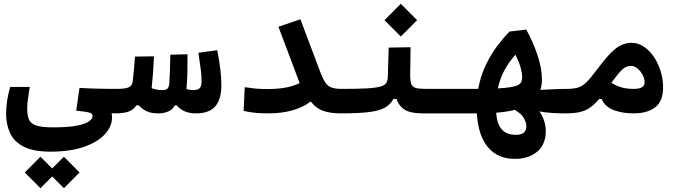

<svg xmlns="http://www.w3.org/2000/svg" viewBox="-20 -586 3556 999"><path d="M242.7 203.1Q154.8 203.1 104.2 177.5Q53.7 151.9 32.7 106.9Q11.7 62 11.7 4.9Q11.7 -26.4 17.3 -63.5Q22.9 -100.6 33.2 -133.8H134.8Q129.4 -98.1 125.5 -72.5Q121.6 -46.9 121.6 -20Q121.6 14.2 130.6 35.6Q139.6 57.1 168.5 66.9Q197.3 76.7 255.9 76.7Q334.5 76.7 379.4 67.9Q424.3 59.1 443.1 45.4Q461.9 31.7 461.9 18.1Q461.9 5.4 445.8 0.2Q429.7 -4.9 376.5 -10.3L393.6 -128.4Q423.3 -126.5 458.5 -125.5Q493.7 -124.5 527.3 -124Q561 -123.5 585.9 -123.5Q612.3 -123.5 624 -105.7Q635.7 -87.9 635.7 -61Q635.7 -31.7 621.6 -13.9Q607.4 3.9 580.1 3.9Q570.8 3.9 560.5 3.4Q563 13.2 563 24.4Q563 71.8 525.6 112.5Q488.3 153.3 416.7 178.2Q345.2 203.1 242.7 203.1ZM312.5 393.1 251.5 332 190.4 393.1 108.9 311.5 190.4 229.5 251.5 290.5 312.5 229.5 394 311.5Z M580.1 3.9 585.9 -123.5Q632.3 -123.5 650.1 -131.8Q668 -140.1 670.4 -162.6Q673.8 -189.9 676.8 -222.4Q679.7 -254.9 682.6 -291.5L781.2 -293Q779.3 -250.5 776.4 -209Q773.4 -167.5 769 -127Q796.9 -117.2 822.8 -117.2Q844.2 -117.2 852.1 -125.7Q859.9 -134.3 861.3 -156.7Q863.3 -187.5 864.3 -224.6Q865.2 -261.7 866.2 -301.3L955.6 -303.7Q956.1 -257.3 955.1 -211.7Q954.1 -166 950.2 -123Q950.2 -123 950.2 -122.6Q967.3 -117.2 985.8 -117.2Q1008.8 -117.2 1018.8 -127.4Q1028.8 -137.7 1028.8 -163.6Q1028.8 -193.8 1023.9 -229.7Q1019 -265.6 1012.2 -311.5L1110.4 -324.7Q1120.1 -275.4 1126 -229.5Q1131.8 -183.6 1131.8 -143.1Q1131.8 -69.3 1100.1 -32.7Q1068.4 3.9 1001 3.9Q965.8 3.9 941.7 -6.6Q917.5 -17.1 898.9 -38.1H889.6Q878.4 -15.6 855.2 -5.9Q832 3.9 805.2 3.9Q771 3.9 748.3 -4.9Q725.6 -13.7 701.2 -38.1H689.9Q674.3 -14.6 648.9 -5.4Q623.5 3.9 580.1 3.9Z M1377.9 3.9Q1341.3 3.9 1312.7 1.5Q1284.2 -1 1247.6 -8.8L1253.4 -132.3Q1285.2 -127.4 1309.8 -125Q1334.5 -122.6 1372.1 -122.6Q1420.4 -122.6 1462.6 -129.6Q1504.9 -136.7 1539.1 -153.8L1428.7 -446.8L1543 -485.8L1647.5 -208.5Q1660.6 -174.8 1673.1 -156.2Q1685.5 -137.7 1705.1 -130.6Q1724.6 -123.5 1757.8 -123.5Q1776.4 -123.5 1785.4 -111.3Q1794.4 -99.1 1794.4 -67.4Q1794.4 -28.8 1783.2 -12.5Q1772 3.9 1752 3.9Q1700.2 3.9 1662.4 -9Q1624.5 -22 1596.7 -58.1Q1557.1 -27.3 1501 -11.7Q1444.8 3.9 1377.9 3.9Z M1752 3.9 1757.8 -123.5Q1841.3 -123.5 1889.4 -126.2Q1937.5 -128.9 1960.7 -136Q1983.9 -143.1 1990.7 -155.8Q1997.6 -168.5 1998 -189L2002.4 -338.4L2116.2 -340.3L2114.3 -195.8Q2114.3 -164.6 2120.1 -148.9Q2126 -133.3 2143.6 -128.4Q2161.1 -123.5 2196.3 -123.5H2343.8Q2380.4 -123.5 2380.4 -67.9Q2380.4 -29.3 2367.9 -12.7Q2355.5 3.9 2337.9 3.9H2179.2Q2116.7 3.9 2086.2 -14.9Q2055.7 -33.7 2043 -71.3H2027.3Q2012.2 -43.5 1984.6 -26.9Q1957 -10.3 1902.6 -3.2Q1848.1 3.9 1752 3.9ZM2065.4 -396 1980.5 -481 2065.4 -566.4 2150.4 -481Z M2659.7 240.7Q2570.8 240.7 2519.5 180.7Q2468.3 120.6 2460.9 3.9Q2441.4 3.9 2419.7 3.9Q2397.9 3.9 2373.5 3.9Q2365.2 3.9 2356.2 3.9Q2347.2 3.9 2337.9 3.9Q2309.6 3.9 2309.6 -64.9Q2309.6 -92.8 2319.1 -108.2Q2328.6 -123.5 2343.8 -123.5Q2353.5 -123.5 2362.8 -123.5Q2372.1 -123.5 2381.3 -123.5Q2405.3 -123.5 2427 -123.5Q2448.7 -123.5 2468.3 -123.5Q2480.5 -191.4 2507.6 -247.6Q2534.7 -303.7 2567.9 -347.7Q2601.1 -391.6 2631.3 -421.9L2718.3 -432.1Q2754.4 -365.7 2777.1 -298.1Q2799.8 -230.5 2799.8 -170.9Q2799.8 -142.1 2791.5 -117.7Q2794.9 -118.2 2801.3 -118.7Q2831.5 -120.1 2863.8 -121.8Q2896 -123.5 2929.7 -123.5Q2978.5 -123.5 2978.5 -66.9Q2978.5 -26.9 2965.8 -11.5Q2953.1 3.9 2923.8 3.9Q2893.6 3.9 2856.7 2Q2819.8 0 2786.6 -6.3Q2803.2 16.6 2811.5 43.9Q2819.8 71.3 2819.8 95.2Q2819.8 166 2774.7 203.4Q2729.5 240.7 2659.7 240.7ZM2658.2 -14.2Q2614.7 -3.4 2561.5 0.5Q2565.4 47.9 2580.3 72.8Q2595.2 97.7 2617.2 106.7Q2639.2 115.7 2663.1 115.7Q2718.8 115.7 2718.8 71.3Q2718.8 51.8 2706.1 28.8Q2693.4 5.9 2658.2 -14.2ZM2570.3 -126Q2607.4 -127.9 2635.3 -132.3Q2675.3 -138.7 2686 -150.9Q2696.8 -163.1 2696.8 -182.6Q2696.8 -205.1 2689.2 -233.4Q2681.6 -261.7 2662.1 -301.3Q2627 -262.2 2604 -219.2Q2581.1 -176.3 2570.3 -126Z M2920.9 3.9Q2895.5 3.9 2895.5 -62Q2895.5 -86.4 2904.1 -105Q2912.6 -123.5 2929.7 -123.5Q2964.8 -123.5 2987.8 -130.6Q3010.7 -137.7 3032.7 -159.4Q3054.7 -181.2 3086.9 -225.1Q3126 -277.3 3155.3 -307.6Q3184.6 -337.9 3210.9 -350.6Q3237.3 -363.3 3266.6 -363.3Q3299.8 -363.3 3329.3 -343.8Q3358.9 -324.2 3381.6 -291Q3404.3 -257.8 3417.2 -216.3Q3430.2 -174.8 3430.2 -131.3Q3430.2 -59.1 3388.9 -27.6Q3347.7 3.9 3276.9 3.9Q3217.8 3.9 3172.6 -13.4Q3127.4 -30.8 3110.4 -70.8H3097.2Q3072.8 -42 3049.3 -25.6Q3025.9 -9.3 2995.6 -2.7Q2965.3 3.9 2920.9 3.9ZM3161.1 -155.3Q3187.5 -138.7 3214.4 -131.1Q3241.2 -123.5 3277.3 -123.5Q3334 -123.5 3334 -157.2Q3334 -175.8 3324 -195.6Q3314 -215.3 3297.4 -229.2Q3280.8 -243.2 3261.7 -243.2Q3237.3 -243.2 3216.1 -222.7Q3194.8 -202.1 3161.1 -155.3Z"/></svg>

Font: Cascadia Mono PL SemiBold
Style: Regular
Weight: 600
Monospace: yes
Designer: Aaron Bell
Foundry: Saja Typeworks
Version: Version 2404.023; ttfautohint (v1.8.4)